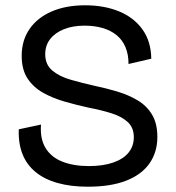

<svg xmlns="http://www.w3.org/2000/svg" viewBox="-20 -693 664 726"><path d="M312 13Q248 13 198 -1Q148 -15 114.5 -42.5Q81 -70 65 -110.5Q49 -151 51 -204L135 -222Q131 -168 152.5 -133Q174 -98 216.5 -81.5Q259 -65 316 -65Q370 -65 408.5 -78.5Q447 -92 466.5 -116.5Q486 -141 486 -174Q486 -211 462.5 -232Q439 -253 400.5 -265Q362 -277 315 -286Q269 -296 224 -309Q179 -322 142.5 -342.5Q106 -363 84 -396.5Q62 -430 62 -482Q62 -540 91.5 -583Q121 -626 175 -649.5Q229 -673 302 -673Q374 -673 430 -650Q486 -627 518.5 -582Q551 -537 552 -471L466 -451Q466 -487 454.5 -514.5Q443 -542 421 -560Q399 -578 368 -587Q337 -596 300 -596Q255 -596 221.5 -582.5Q188 -569 169.5 -545Q151 -521 151 -488Q151 -449 177.5 -426.5Q204 -404 247.5 -391.5Q291 -379 340 -368Q383 -359 424.5 -346.5Q466 -334 500.5 -313.5Q535 -293 555 -259.5Q575 -226 575 -175Q575 -118 545.5 -75.5Q516 -33 457.5 -10Q399 13 312 13Z"/></svg>

Font: Bricolage Grotesque 28pt
Style: Regular
Weight: 400
Version: Version 1.001;gftools[0.9.33.dev8+g029e19f]